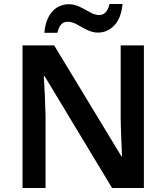

<svg xmlns="http://www.w3.org/2000/svg" viewBox="-20 -941 833 961"><path d="M267.1 -776.9C275.4 -813.5 292 -832 317.9 -832C333.5 -832 349.6 -827.6 365.7 -818.4C398.4 -800.3 432.6 -777.8 469.2 -777.8C502 -777.8 529.8 -790 552.7 -814.5C575.7 -838.9 588.9 -874.5 593.3 -920.9H528.3C519.5 -884.3 502.4 -865.7 477.1 -865.7C462.4 -865.7 446.8 -870.1 430.7 -879.4C397.9 -897.5 363.3 -919.9 326.2 -919.9C259.3 -919.9 210 -871.1 202.1 -776.9ZM700.2 -713.9H584V-351.1C584.5 -318.4 585.4 -284.7 586.9 -250C588.4 -215.3 589.4 -185.1 590.8 -158.2H587.9L251 -713.9H92.8V0H208V-359.9C206.5 -429.7 203.1 -500 199.2 -560.1H203.1L541 0H700.2Z"/></svg>

Font: Noto Reveo Sans
Style: Regular
Weight: 600
Designer: Monotype Design Team
Foundry: Monotype Imaging Inc.
Version: Version 2.007